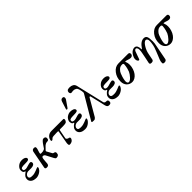

<svg xmlns="http://www.w3.org/2000/svg" viewBox="235 -2047 3534 3534"><g transform="rotate(-45 2002.0 -280.0)"><path d="M280.3 -274.4Q306.6 -267.6 306.6 -239.7Q306.6 -211.9 280.8 -197.8Q254.9 -183.6 218.8 -183.6H136.7Q112.3 -180.7 94.7 -168Q61.5 -143.6 61.5 -112.3Q61.5 -74.2 112.3 -70.3Q126 -69.3 147.9 -69.3Q169.9 -69.3 196.8 -76.7Q223.6 -84 246.1 -92.8Q268.6 -101.6 285.2 -109.4Q301.8 -117.2 309.6 -117.2Q317.4 -117.2 318.8 -114.3Q320.3 -111.3 320.3 -99.6Q320.3 -86.9 306.6 -67.4Q293.9 -45.9 274.4 -31.2Q226.6 5.9 169.9 11.7Q168.9 11.7 167 11.7Q91.8 11.7 55.7 -19Q19.5 -49.8 19.5 -90.8Q19.5 -131.8 40.5 -158.7Q61.5 -185.5 96.7 -208Q102.5 -209 102.5 -214.8Q102.5 -220.7 95.7 -221.7Q53.7 -227.5 53.7 -291Q53.7 -335 95.7 -373Q138.7 -412.1 201.7 -412.1Q264.6 -412.1 290 -381.8Q298.8 -372.1 298.8 -358.4Q298.8 -322.3 231.4 -322.3Q130.9 -322.3 112.3 -314.5Q91.8 -305.7 89.8 -295.9Q87.9 -286.1 87.9 -273.4Q87.9 -244.1 143.6 -244.1Q160.2 -244.1 208.5 -259.3Q256.8 -274.4 280.3 -274.4Z M434.6 11.7Q395.5 11.7 395.5 -13.7Q395.5 -22.5 396.5 -26.4L462.9 -374Q474.6 -412.1 513.7 -412.1Q552.7 -412.1 552.7 -386.7V-374Q552.7 -361.3 542 -330.1Q523.4 -276.4 523.4 -257.8Q523.4 -247.1 546.9 -247.1Q570.3 -247.1 588.9 -250Q608.4 -253.9 621.1 -259.8Q633.8 -265.6 641.6 -275.4Q649.4 -285.2 668.9 -316.4Q730.5 -412.1 762.7 -412.1Q816.4 -412.1 816.4 -372.1Q816.4 -350.6 808.1 -335.9Q799.8 -321.3 775.9 -321.3Q752 -321.3 735.8 -314Q719.7 -306.6 707 -296.9Q695.3 -287.1 684.6 -275.4Q673.8 -263.7 665 -254.9L644.5 -234.4Q632.8 -222.7 632.3 -214.8Q631.8 -207 634.8 -203.1L688.5 -106.4Q694.3 -94.7 704.1 -91.8Q713.9 -89.8 724.6 -86.9Q735.4 -84 742.2 -77.1Q750 -70.3 750 -50.8Q750 11.7 685.5 11.7Q669.9 11.7 660.6 -0.5Q651.4 -12.7 644.5 -26.4L572.3 -164.1Q555.7 -190.4 527.3 -190.4Q512.7 -190.4 506.3 -177.2Q500 -164.1 497.1 -141.6Q493.2 -109.4 492.2 -89.8Q490.2 -50.8 488.3 -35.2Q484.4 -9.8 472.2 1Q460 11.7 434.6 11.7Z M1053.7 -299.8 1054.7 -303.7Q1054.7 -315.4 1042 -315.4H1009.8Q907.2 -315.4 890.6 -300.8Q883.8 -295.9 878.9 -290Q864.3 -271.5 848.6 -271.5Q833 -271.5 833 -292Q833 -300.8 839.4 -319.8Q845.7 -338.9 861.3 -358.4Q901.4 -405.3 963.9 -405.3H1270.5Q1291 -405.3 1291 -384.3Q1291 -363.3 1279.3 -346.7Q1267.6 -330.1 1256.8 -325.2Q1241.2 -317.4 1178.7 -315.4H1103.5Q1085.9 -315.4 1085 -298.8L1052.7 -127.9V-126Q1052.7 -114.3 1064.5 -105.5Q1083 -89.8 1088.9 -89.8Q1094.7 -89.8 1101.1 -88.4Q1107.4 -86.9 1113.3 -84Q1127 -77.1 1127 -63.5Q1127 -49.8 1120.1 -36.6Q1113.3 -23.4 1101.6 -11.7Q1071.3 11.7 1032.2 11.7Q1020.5 11.7 1014.2 4.9Q1007.8 -2 1007.8 -25.4V-36.1Q1007.8 -42 1008.8 -49.8Z M1576.2 -661.1Q1576.2 -641.6 1565.4 -625L1476.6 -497.1Q1467.8 -481.4 1452.1 -481.4Q1445.3 -481.4 1442.4 -484.4Q1438.5 -488.3 1438.5 -493.2Q1438.5 -498 1442.4 -507.8L1488.3 -652.3Q1502.9 -694.3 1539.6 -694.3Q1576.2 -694.3 1576.2 -661.1ZM1403.3 -183.6Q1393.6 -182.6 1380.9 -177.7Q1365.2 -171.9 1355.5 -164.1Q1344.7 -155.3 1336.4 -142.1Q1328.1 -128.9 1328.1 -112.3Q1328.1 -96.7 1335.4 -87.9Q1342.8 -79.1 1353.5 -75.2Q1364.3 -71.3 1379.9 -70.3Q1393.6 -69.3 1407.2 -69.3Q1436.5 -69.3 1463.4 -76.7Q1490.2 -84 1512.7 -92.8Q1535.2 -101.6 1551.8 -109.4Q1568.4 -117.2 1576.2 -117.2Q1584 -117.2 1585.4 -114.3Q1586.9 -111.3 1586.9 -101.6Q1586.9 -87.9 1574.2 -68.4Q1561.5 -48.8 1540.5 -30.8Q1519.5 -12.7 1491.2 0Q1463.9 11.7 1433.6 11.7Q1358.4 11.7 1322.3 -19Q1286.1 -49.8 1286.1 -94.7Q1286.1 -131.8 1307.1 -158.7Q1328.1 -185.5 1363.3 -208Q1369.1 -209 1369.1 -215.8Q1369.1 -220.7 1362.3 -221.7Q1337.9 -226.6 1329.1 -247.6Q1320.3 -268.6 1320.3 -291Q1320.3 -309.6 1331.5 -331.5Q1342.8 -353.5 1361.3 -372.1Q1380.9 -388.7 1406.2 -400.4Q1431.6 -412.1 1460.9 -412.1Q1480.5 -412.1 1499.5 -409.2Q1518.6 -406.2 1533.2 -399.4Q1547.9 -392.6 1556.6 -382.3Q1565.4 -372.1 1565.4 -358.4Q1565.4 -337.9 1545.4 -330.1Q1525.4 -322.3 1498 -322.3Q1459 -322.3 1416 -319.3Q1388.7 -317.4 1373 -310.5Q1359.4 -305.7 1356.4 -295.9Q1354.5 -286.1 1354.5 -271.5Q1354.5 -260.7 1367.2 -252Q1380.9 -244.1 1410.2 -244.1Q1424.8 -244.1 1438.5 -248Q1456.1 -252.9 1475.6 -258.8Q1494.1 -264.6 1513.2 -269.5Q1532.2 -274.4 1546.9 -274.4Q1555.7 -272.5 1564.5 -265.6Q1573.2 -258.8 1573.2 -241.2Q1573.2 -211.9 1547.4 -197.8Q1521.5 -183.6 1485.4 -183.6Z M1771.5 -647.5 1727.5 -641.6Q1714.8 -641.6 1704.1 -650.9Q1693.4 -660.2 1693.4 -684.6Q1693.4 -709 1710 -723.1Q1726.6 -737.3 1769.5 -737.3Q1812.5 -737.3 1844.2 -718.3Q1876 -699.2 1885.7 -657.2L2016.6 -101.6Q2031.2 -82 2038.1 -80.1Q2046.9 -77.1 2059.6 -77.1Q2072.3 -77.1 2080.1 -76.2Q2087.9 -75.2 2093.8 -71.3Q2107.4 -61.5 2107.4 -39.1Q2107.4 -17.6 2101.6 -6.8Q2097.7 0 2087.9 5.9Q2078.1 11.7 2053.7 11.7Q2031.2 11.7 2020 1.5Q2008.8 -8.8 2002 -26.4Q1993.2 -46.9 1983.4 -99.6L1924.8 -346.7Q1920.9 -353.5 1913.1 -353.5Q1905.3 -353.5 1900.4 -346.7L1709 -17.6Q1695.3 -1 1685.1 5.4Q1674.8 11.7 1654.3 11.7Q1633.8 11.7 1620.1 9.8Q1606.4 7.8 1606.4 -2Q1606.4 -11.7 1612.3 -17.6L1873 -460Q1884.8 -478.5 1884.8 -491.2Q1884.8 -514.6 1880.9 -527.3L1869.1 -579.1Q1852.5 -647.5 1771.5 -647.5Z M2404.3 -274.4Q2430.7 -267.6 2430.7 -239.7Q2430.7 -211.9 2404.8 -197.8Q2378.9 -183.6 2342.8 -183.6H2260.7Q2236.3 -180.7 2218.8 -168Q2185.5 -143.6 2185.5 -112.3Q2185.5 -74.2 2236.3 -70.3Q2250 -69.3 2272 -69.3Q2293.9 -69.3 2320.8 -76.7Q2347.7 -84 2370.1 -92.8Q2392.6 -101.6 2409.2 -109.4Q2425.8 -117.2 2433.6 -117.2Q2441.4 -117.2 2442.9 -114.3Q2444.3 -111.3 2444.3 -99.6Q2444.3 -86.9 2430.7 -67.4Q2418 -45.9 2398.4 -31.2Q2350.6 5.9 2293.9 11.7Q2293 11.7 2291 11.7Q2215.8 11.7 2179.7 -19Q2143.6 -49.8 2143.6 -90.8Q2143.6 -131.8 2164.6 -158.7Q2185.5 -185.5 2220.7 -208Q2226.6 -209 2226.6 -214.8Q2226.6 -220.7 2219.7 -221.7Q2177.7 -227.5 2177.7 -291Q2177.7 -335 2219.7 -373Q2262.7 -412.1 2325.7 -412.1Q2388.7 -412.1 2414.1 -381.8Q2422.9 -372.1 2422.9 -358.4Q2422.9 -322.3 2355.5 -322.3Q2254.9 -322.3 2236.3 -314.5Q2215.8 -305.7 2213.9 -295.9Q2211.9 -286.1 2211.9 -273.4Q2211.9 -244.1 2267.6 -244.1Q2284.2 -244.1 2332.5 -259.3Q2380.9 -274.4 2404.3 -274.4Z M2782.2 -323.2Q2782.2 -350.6 2750 -350.6Q2715.8 -350.6 2695.8 -339.8Q2675.8 -329.1 2658.2 -310.5Q2631.8 -285.2 2618.2 -250Q2604.5 -214.8 2597.7 -193.4Q2592.8 -180.7 2585.9 -150.4Q2576.2 -107.4 2576.2 -85.4Q2576.2 -63.5 2585 -47.9Q2593.8 -32.2 2610.4 -32.2Q2627.9 -32.2 2646.5 -43.9Q2667 -57.6 2684.6 -77.1Q2726.6 -123 2747.1 -167Q2770.5 -232.4 2776.4 -273.4Q2782.2 -314.5 2782.2 -323.2ZM2965.8 -412.1Q2983.4 -412.1 2994.6 -404.3Q3005.9 -396.5 3005.9 -373.5Q3005.9 -350.6 2990.7 -336.9Q2975.6 -323.2 2950.7 -323.2Q2925.8 -323.2 2897 -334Q2868.2 -344.7 2836.9 -349.6Q2829.1 -349.6 2829.1 -342.8Q2829.1 -340.8 2834 -328.1Q2848.6 -297.9 2848.6 -247.1Q2848.6 -196.3 2832 -148.4Q2816.4 -100.6 2790 -64.9Q2763.7 -29.3 2729 -8.8Q2694.3 11.7 2660.2 11.7Q2625 11.7 2598.6 0Q2572.3 -10.7 2551.8 -32.2Q2509.8 -76.2 2509.8 -149.4Q2509.8 -255.9 2570.3 -333Q2631.8 -412.1 2718.8 -412.1Z M3157.2 11.7Q3118.2 11.7 3118.2 -14.6Q3118.2 -22.5 3119.1 -26.4L3142.6 -139.6Q3152.3 -188.5 3161.1 -234.4Q3170.9 -279.3 3170.9 -314.5Q3170.9 -346.7 3158.2 -364.3Q3146.5 -379.9 3134.8 -378.9Q3121.1 -377.9 3112.3 -370.1Q3104.5 -363.3 3095.7 -344.7L3043.9 -200.2Q3039.1 -184.6 3026.4 -184.6Q3013.7 -184.6 3001.5 -202.6Q2989.3 -220.7 2989.3 -244.6Q2989.3 -268.6 2995.6 -288.1Q3002 -307.6 3012.7 -326.2Q3033.2 -362.3 3053.7 -379.9Q3093.8 -412.1 3130.4 -412.1Q3167 -412.1 3185.5 -381.8Q3202.1 -352.5 3202.1 -309.6V-299.8Q3202.1 -292 3206.1 -292Q3210.9 -292 3217.8 -300.8Q3291 -412.1 3373 -412.1Q3417 -412.1 3435.5 -378.9Q3453.1 -343.8 3453.1 -250Q3453.1 -200.2 3440.4 -148.4L3382.8 147.5Q3379.9 155.3 3369.1 166Q3357.4 176.8 3330.1 176.8Q3291 176.8 3291 150.4Q3291 107.4 3306.2 72.3Q3321.3 37.1 3336.9 -2Q3355.5 -47.9 3367.2 -78.1Q3398.4 -155.3 3405.3 -193.4Q3418 -258.8 3418 -293Q3418 -356.4 3377.9 -362.3Q3337.9 -362.3 3292 -289.1Q3247.1 -217.8 3233.4 -140.6L3209 -17.6Q3207 -8.8 3195.8 1.5Q3184.6 11.7 3157.2 11.7Z M3780.3 -323.2Q3780.3 -350.6 3748 -350.6Q3713.9 -350.6 3693.8 -339.8Q3673.8 -329.1 3656.2 -310.5Q3629.9 -285.2 3616.2 -250Q3602.5 -214.8 3595.7 -193.4Q3590.8 -180.7 3584 -150.4Q3574.2 -107.4 3574.2 -85.4Q3574.2 -63.5 3583 -47.9Q3591.8 -32.2 3608.4 -32.2Q3626 -32.2 3644.5 -43.9Q3665 -57.6 3682.6 -77.1Q3724.6 -123 3745.1 -167Q3768.6 -232.4 3774.4 -273.4Q3780.3 -314.5 3780.3 -323.2ZM3963.9 -412.1Q3981.4 -412.1 3992.7 -404.3Q4003.9 -396.5 4003.9 -373.5Q4003.9 -350.6 3988.8 -336.9Q3973.6 -323.2 3948.7 -323.2Q3923.8 -323.2 3895 -334Q3866.2 -344.7 3835 -349.6Q3827.1 -349.6 3827.1 -342.8Q3827.1 -340.8 3832 -328.1Q3846.7 -297.9 3846.7 -247.1Q3846.7 -196.3 3830.1 -148.4Q3814.5 -100.6 3788.1 -64.9Q3761.7 -29.3 3727.1 -8.8Q3692.4 11.7 3658.2 11.7Q3623 11.7 3596.7 0Q3570.3 -10.7 3549.8 -32.2Q3507.8 -76.2 3507.8 -149.4Q3507.8 -255.9 3568.4 -333Q3629.9 -412.1 3716.8 -412.1Z"/></g></svg>

Font: Menaion Unicode
Style: Regular
Weight: 400
Designer: Aleksandr Andreev
Foundry: Ponomar Technologies, Inc.
Version: 2.0